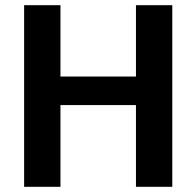

<svg xmlns="http://www.w3.org/2000/svg" viewBox="-20 -720 756 740"><path d="M73 -700H213V-425H504V-700H644V0H504V-315H213V0H73Z"/></svg>

Font: Moderustic SemiBold
Style: Regular
Weight: 600
Designer: Tural Alisoy
Foundry: TAFT Foundry
Version: Version 2.120